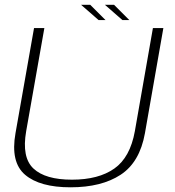

<svg xmlns="http://www.w3.org/2000/svg" viewBox="-20 -794 746 818"><path d="M280.5 4Q412.5 4 494 -49.5Q575.5 -103 597.5 -226.5L676 -674.5H631.5L554.5 -235Q534.5 -123.5 467.2 -76Q400 -28.5 286.5 -28.5Q173 -28.5 122.5 -76Q72 -123.5 91.5 -235L169 -674.5H125L46 -226.5Q24 -103 86.8 -49.5Q149.5 4 280.5 4ZM501.5 -708.5H531L466 -773.5H427ZM400 -708.5H429.5L364.5 -773.5H325.5Z"/></svg>

Font: Anybody SemiExpanded ExtraLight
Style: Italic
Weight: 250
Width: 6
Italic angle: -10°
Version: Version 1.113;gftools[0.9.25]